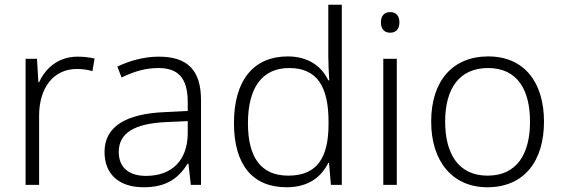

<svg xmlns="http://www.w3.org/2000/svg" viewBox="-20 -780 2372 810"><path d="M307 -541C227 -541 172 -493 145 -433H142L136 -532H88V0H145V-292C145 -411 207 -489 304 -489C328 -489 349 -486 370 -480L379 -533C358 -538 333 -541 307 -541Z M650 -541C586 -541 525 -523 475 -499L493 -453C544 -478 593 -493 648 -493C729 -493 772 -454 772 -349V-312L675 -307C509 -300 421 -245 421 -139C421 -43 484 10 586 10C685 10 734 -30 772 -90H775L785 0H828V-358C828 -485 770 -541 650 -541ZM682 -265 772 -269V-217C771 -105 707 -38 596 -38C524 -38 481 -73 481 -139C481 -219 547 -259 682 -265Z M1189 10C1284 10 1337 -36 1365 -93H1368L1376 0H1422V-760H1365V-545C1365 -514 1367 -472 1369 -441H1365C1338 -498 1283 -542 1194 -542C1052 -542 967 -444 967 -261C967 -83 1047 10 1189 10ZM1196 -39C1081 -39 1026 -116 1026 -260C1026 -410 1086 -493 1200 -493C1319 -493 1366 -413 1366 -266V-257C1366 -116 1319 -39 1196 -39Z M1626 -729C1601 -729 1587 -713 1587 -686C1587 -658 1601 -642 1626 -642C1651 -642 1665 -658 1665 -686C1665 -713 1651 -729 1626 -729ZM1654 -532H1597V0H1654Z M2275 -267C2275 -432 2192 -542 2040 -542C1890 -542 1799 -439 1799 -267C1799 -99 1889 10 2036 10C2191 10 2275 -100 2275 -267ZM1858 -267C1858 -408 1919 -493 2039 -493C2164 -493 2216 -399 2216 -267C2216 -131 2161 -39 2037 -39C1915 -39 1858 -130 1858 -267Z"/></svg>

Font: Noto Sans Gujarati Light
Style: Regular
Weight: 300
Designer: Jelle Bosma - Monotype Design Team, Universal Thirst
Foundry: Monotype Imaging Inc.
Version: Version 2.106